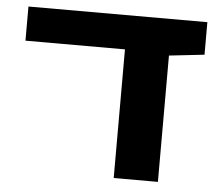

<svg xmlns="http://www.w3.org/2000/svg" viewBox="-46 -637 800 689"><g transform="rotate(5 354.0 -293.0)"><path d="M673.8 -586.4V-469.2L546.9 -455.1V0H387.7V-463.4H29.3V-586.4Z"/></g></svg>

Font: Heebo ExtraBold
Style: Regular
Weight: 800
Designer: Oded Ezer
Foundry: Meir Sadan
Version: Version 2.001; ttfautohint (v1.5.14-ce02) -l 8 -r 50 -G 200 